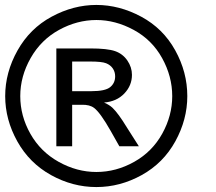

<svg xmlns="http://www.w3.org/2000/svg" viewBox="-20 -748 874 777"><path d="M370 -728C308 -728 247.7 -712.2 189 -680.5C130.3 -648.8 84.3 -603.3 51 -544C17.7 -484.7 1 -423 1 -359C1 -295.7 17.3 -234.7 50 -176C82.7 -117.3 128.2 -71.8 186.5 -39.5C244.8 -7.2 306 9 370 9C434 9 495.2 -7.2 553.5 -39.5C611.8 -71.8 657.2 -117.3 689.5 -176C721.8 -234.7 738 -295.7 738 -359C738 -423.7 721.7 -485.5 689 -544.5C656.3 -603.5 610.5 -648.8 551.5 -680.5C492.5 -712.2 432 -728 370 -728ZM370 -667C421.3 -667 471.7 -653.7 521 -627C570.3 -600.3 608.7 -562.3 636 -513C663.3 -463.7 677 -412.3 677 -359C677 -306.3 663.5 -255.7 636.5 -207C609.5 -158.3 571.7 -120.3 523 -93C474.3 -65.7 423.3 -52 370 -52C317.3 -52 266.5 -65.7 217.5 -93C168.5 -120.3 130.3 -158.2 103 -206.5C75.7 -254.8 62 -305.7 62 -359C62 -412.3 76 -463.7 104 -513C132 -562.3 170.3 -600.3 219 -627C267.7 -653.7 318 -667 370 -667ZM208 -156H272V-324H310C332 -324.7 349 -320.3 361 -311C377.7 -298.3 400 -267.3 428 -218L463 -156H542L493 -233C470.3 -270.3 451 -296.7 435 -312C426.3 -320 415 -327 401 -333C435 -335.7 462.3 -347.8 483 -369.5C503.7 -391.2 514 -416.3 514 -445C514 -465.7 507.8 -485 495.5 -503C483.2 -521 466.7 -533.7 446 -541C425.3 -548.3 391.7 -552 345 -552H208ZM272 -379V-499H345C376.3 -499 397.8 -496.7 409.5 -492C421.2 -487.3 430.2 -480.3 436.5 -471C442.8 -461.7 446 -451 446 -439C446 -421 439.3 -406.5 426 -395.5C412.7 -384.5 387.3 -379 350 -379Z"/></svg>

Font: Neocyr
Style: Regular
Weight: 400
Designer: Viktar Palstsiuk <vipals@gmail.com>
Version: 1.00